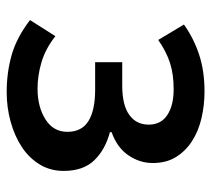

<svg xmlns="http://www.w3.org/2000/svg" viewBox="-48 -556 617 560"><g transform="rotate(90 260.0 -275.5)"><path d="M248 13Q191 13 140 -1.5Q89 -16 38 -55L85 -129Q122 -100 161 -88.5Q200 -77 238 -77Q291 -77 327.5 -100Q364 -123 364 -164Q364 -206 332.5 -225.5Q301 -245 241 -245H161V-324H229Q286 -324 314.5 -344.5Q343 -365 343 -401Q343 -437 315 -455.5Q287 -474 240 -474Q195 -474 162 -463Q129 -452 96 -429L51 -504Q92 -533 139.5 -548.5Q187 -564 246 -564Q287 -564 325 -555Q363 -546 392 -527Q421 -508 438 -480Q455 -452 455 -413Q455 -375 432.5 -342Q410 -309 365 -293V-288Q415 -275 446.5 -243Q478 -211 478 -153Q478 -114 459 -83Q440 -52 408 -31Q376 -10 334.5 1.5Q293 13 248 13Z"/></g></svg>

Font: Kinto Sans Med
Style: Regular
Weight: 500
Designer: Authors: Ryoko NISHIZUKA  (kana & ideographs); Paul D. Hunt (Latin, Greek & Cyrillic); Wenlong ZHANG  (bopomofo); Sandol
Foundry: Adobe Systems Incorporated, ookami Inc.
Version: Version 0.001